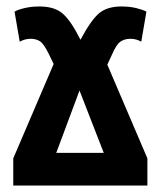

<svg xmlns="http://www.w3.org/2000/svg" viewBox="-20 -574 498 594"><path d="M436 0V-84L312 -374L325 -402Q340 -437 353 -445.5Q366 -454 383 -454Q402 -454 417 -445L433 -538Q422 -544 401.5 -549Q381 -554 356 -554Q311 -554 286 -532.5Q261 -511 229 -451Q200 -509 174.5 -531.5Q149 -554 102 -554Q77 -554 56 -549Q35 -544 25 -538L41 -445Q57 -454 75 -454Q92 -454 104 -446Q116 -438 132 -405L146 -376L21 -84V0ZM226 -294 301 -101H154Z"/></svg>

Font: Noto Sans UI Condensed
Style: Bold
Weight: 700
Width: 3
Designer: Monotype Design Team
Foundry: Monotype Imaging Inc.
Version: 1.001